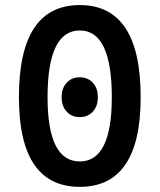

<svg xmlns="http://www.w3.org/2000/svg" viewBox="-20 -723 626 753"><path d="M293 9.8Q54.2 9.8 54.2 -341.8Q54.2 -703.1 293 -703.1Q531.7 -703.1 531.7 -341.8Q531.7 9.8 293 9.8ZM292.5 -263.7Q261.2 -263.7 241.5 -285.2Q221.7 -306.6 221.7 -341.8Q221.7 -377 241.5 -398.4Q261.2 -419.9 292.5 -419.9Q324.7 -419.9 344.2 -398.4Q363.8 -377 363.8 -341.8Q363.8 -306.6 344.2 -285.2Q324.7 -263.7 292.5 -263.7ZM293 -89.8Q418.5 -89.8 418.5 -341.8Q418.5 -603.5 293 -603.5Q166.5 -603.5 166.5 -341.8Q166.5 -89.8 293 -89.8Z"/></svg>

Font: Cascadia Mono Medium
Style: Regular
Weight: 500
Monospace: yes
Designer: Aaron Bell
Foundry: Saja Typeworks
Version: Version 2407.024